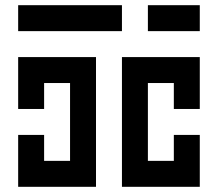

<svg xmlns="http://www.w3.org/2000/svg" viewBox="-20 -720 840 740"><path d="M50 -700V-600H450V-700ZM550 -600H750V-700H550ZM50 -500V-300H150V-400H250V-100H150V-200H50V0H350V-500ZM450 -500V0H750V-200H650V-100H550V-400H650V-300H750V-500Z"/></svg>

Font: Mourier
Style: Regular
Weight: 400
Designer: Eric Mourier
Foundry: Velvetyne Type Foundry
Version: Version 2.000;hotconv 1.0.109;makeotfexe 2.5.65596